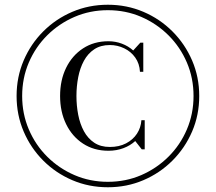

<svg xmlns="http://www.w3.org/2000/svg" viewBox="-20 -780 910 810"><path d="M443.5 -160Q482.5 -160 511.8 -175.2Q541 -190.5 557.8 -216Q574.5 -241.5 576.5 -273H590.5V-150H578L550.5 -185Q530 -166 500.8 -155Q471.5 -144 437.5 -144Q376.5 -144 330.5 -174Q284.5 -204 259 -256.2Q233.5 -308.5 233.5 -375Q233.5 -442 259 -494Q284.5 -546 330.5 -576Q376.5 -606 437.5 -606Q467 -606 494.2 -595.8Q521.5 -585.5 542 -567L572 -600H584.5V-477H570.5Q568.5 -512 550.5 -537.2Q532.5 -562.5 504 -576.2Q475.5 -590 443.5 -590Q404.5 -590 377.5 -572Q350.5 -554 334 -523.5Q317.5 -493 310 -454.5Q302.5 -416 302.5 -375Q302.5 -334 310 -295.5Q317.5 -257 334 -226.5Q350.5 -196 377.5 -178Q404.5 -160 443.5 -160ZM435 -760Q515 -760 584.8 -730.2Q654.5 -700.5 707.5 -647.5Q760.5 -594.5 790.5 -524.8Q820.5 -455 820.5 -375Q820.5 -295 790.5 -225.2Q760.5 -155.5 707.5 -102.5Q654.5 -49.5 584.8 -19.8Q515 10 435 10Q355 10 285.2 -19.8Q215.5 -49.5 162.5 -102.5Q109.5 -155.5 79.8 -225.2Q50 -295 50 -375Q50 -455 79.8 -524.8Q109.5 -594.5 162.5 -647.5Q215.5 -700.5 285.2 -730.2Q355 -760 435 -760ZM435 -13Q510.5 -13 575.8 -41.2Q641 -69.5 690.8 -119Q740.5 -168.5 768.5 -234.2Q796.5 -300 796.5 -375Q796.5 -450.5 768.5 -516Q740.5 -581.5 690.8 -631Q641 -680.5 575.8 -708.8Q510.5 -737 435 -737Q360 -737 294.5 -708.8Q229 -680.5 179.2 -631Q129.5 -581.5 101.5 -516Q73.5 -450.5 73.5 -375Q73.5 -300 101.5 -234.2Q129.5 -168.5 179.2 -119Q229 -69.5 294.5 -41.2Q360 -13 435 -13Z"/></svg>

Font: BodoniModa 10 Custom
Style: Regular
Weight: 400
Designer: Owen Earl
Foundry: indestructible type
Version: Version 2.005